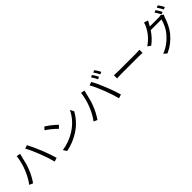

<svg xmlns="http://www.w3.org/2000/svg" viewBox="385 -2504 4230 4230"><g transform="rotate(-45 2500.0 -389.0)"><path d="M328 -688 417 -670Q411 -650 398 -597Q358 -407 308 -284Q249 -138 160 -9L75 -45Q167 -167 229 -317Q305 -496 328 -688ZM577 -672 658 -699Q730 -564 804 -382Q870 -221 924 -40L835 -11Q800 -153 722 -355Q645 -554 577 -672Z M1221 -719Q1367 -624 1474 -519L1412 -455Q1299 -568 1164 -658ZM1141 -63Q1358 -95 1541 -209Q1769 -353 1875 -577L1923 -492Q1803 -272 1587 -136Q1402 -20 1194 19Z M2765 -779Q2813 -712 2847 -642L2793 -618Q2754 -698 2712 -757ZM2875 -819Q2920 -759 2959 -683L2905 -659Q2863 -744 2822 -797ZM2316 -671 2405 -653Q2391 -601 2387 -581Q2343 -381 2296 -268Q2235 -115 2149 7L2064 -29Q2154 -148 2218 -301Q2295 -486 2316 -671ZM2565 -655 2646 -682Q2719 -552 2792 -366Q2862 -197 2912 -24L2823 5Q2786 -144 2710 -339Q2629 -547 2565 -655Z M3102 -433Q3177 -428 3241 -428H3789Q3842 -428 3897 -433V-335L3790 -340H3241Q3154 -340 3102 -335Z M4700 -634Q4741 -634 4765 -643L4824 -603Q4807 -568 4799 -548Q4732 -338 4625 -205Q4477 -26 4276 62L4205 0Q4405 -76 4555 -251Q4663 -375 4712 -562H4378Q4274 -405 4142 -312L4071 -364Q4267 -495 4365 -706Q4385 -748 4391 -786L4488 -756L4422 -634ZM4765 -800Q4810 -735 4847 -663L4793 -639Q4750 -725 4712 -777ZM4875 -840Q4930 -762 4958 -704L4905 -680Q4862 -764 4822 -817Z"/></g></svg>

Font: 思源黑体R
Style: Regular
Weight: 400
Designer: Ryoko NISHIZUKA  (kana & ideographs); Paul D. Hunt (Latin, Greek & Cyrillic); Wenlong ZHANG  (bopomofo); Sandoll Communi
Foundry: Adobe Systems Incorporated
Version: Version 1.00 June 24, 2014, initial release